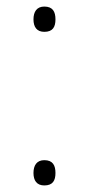

<svg xmlns="http://www.w3.org/2000/svg" viewBox="-20 -556 270 585"><path d="M82 -497C82 -474 92 -459 115 -459C141 -459 149 -474 149 -497C149 -520 141 -536 115 -536C92 -536 82 -520 82 -497ZM82 -29C82 -6 92 9 115 9C141 9 149 -6 149 -29C149 -52 141 -68 115 -68C92 -68 82 -52 82 -29Z"/></svg>

Font: Noto Sans Ethiopic ExtraLight
Style: Regular
Weight: 200
Designer: Monotype Design Team
Foundry: Monotype Imaging Inc.
Version: Version 2.102